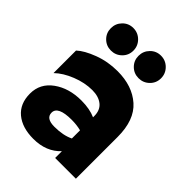

<svg xmlns="http://www.w3.org/2000/svg" viewBox="-218 -863 982 982"><g transform="rotate(45 273.0 -371.5)"><path d="M233 -110Q297 -110 339 -131V-190Q307 -198 271 -198Q172 -198 172 -151Q172 -110 233 -110ZM339 -293Q339 -336 311.5 -358Q284 -380 238 -380Q184 -380 127.5 -357.5Q71 -335 36 -301V-464Q67 -493 129 -516.5Q191 -540 261 -540Q368 -540 433.5 -482Q499 -424 499 -302V0H349V-49Q294 10 201 10Q120 10 72.5 -29.5Q25 -69 25 -142Q25 -215 86 -259Q147 -303 236 -303Q297 -303 339 -284ZM220 -613.5Q196 -590 162 -590Q128 -590 104.5 -613.5Q81 -637 81 -671Q81 -705 104.5 -729Q128 -753 162 -753Q196 -753 220 -729Q244 -705 244 -671Q244 -637 220 -613.5ZM420 -613.5Q396 -590 362 -590Q328 -590 304.5 -613.5Q281 -637 281 -671Q281 -705 304.5 -729Q328 -753 362 -753Q396 -753 420 -729Q444 -705 444 -671Q444 -637 420 -613.5Z"/></g></svg>

Font: Roundo
Style: Bold
Weight: 700
Designer: Namrata Goyal (Gurmukhi), Shiva Nallaperumal (Latin)
Foundry: Indian Type Foundry
Version: Version 1.000;PS 1.0;hotconv 1.0.88;makeotf.lib2.5.647800